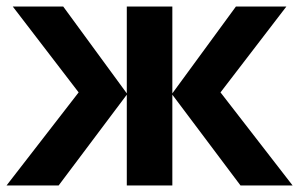

<svg xmlns="http://www.w3.org/2000/svg" viewBox="-20 -566 913 586"><path d="M220 -284 19 -546H173L367 -281V-546H506V-281L700 -546H854L653 -284L873 0H714L506 -277V0H367V-277L159 0H0Z"/></svg>

Font: OpenSansMMV
Style: Bold
Weight: 700
Foundry: Ascender Corporation
Version: Version 4.001